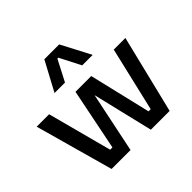

<svg xmlns="http://www.w3.org/2000/svg" viewBox="-188 -1032 1249 1249"><g transform="rotate(-45 436.5 -407.0)"><path d="M356 -611.8H259.8L368.2 -814H504.9L610.8 -611.8H514.2L439.9 -756.8H431.2ZM347.2 0H172.9L22.9 -539.1H137.2L254.9 -95.2H275.9L361.8 -521H506.8L607.9 -95.2H627.9L731.9 -539.1H838.9L707 0H534.2L434.1 -418Z"/></g></svg>

Font: Sora Medium
Style: Regular
Weight: 500
Designer: Jonathan Barnbrook, Julián Moncada
Foundry: Barnbrook Fonts
Version: Version 2.000